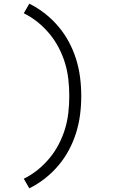

<svg xmlns="http://www.w3.org/2000/svg" viewBox="-20 -861 640 1042"><path d="M139 161 109 109Q150 89 185 60.5Q220 32 249 -3Q278 -38 299 -78.5Q320 -119 333 -162Q346 -205 351 -250Q356 -295 356 -340Q356 -385 351 -430Q346 -475 333 -518Q320 -561 299 -601.5Q278 -642 249 -677Q220 -712 185 -740.5Q150 -769 109 -789L139 -841Q184 -819 224 -787.5Q264 -756 297 -717Q330 -678 354 -633Q378 -588 393 -540Q408 -492 414.5 -441.5Q421 -391 421 -340Q421 -289 414.5 -238.5Q408 -188 393 -140Q378 -92 354 -47Q330 -2 297 37Q264 76 224 107.5Q184 139 139 161Z"/></svg>

Font: Iosevka Slab Light Extended
Style: Regular
Weight: 300
Width: 7
Monospace: yes
Designer: Belleve Invis
Foundry: Belleve Invis
Version: Version 11.1.0; ttfautohint (v1.8.3)